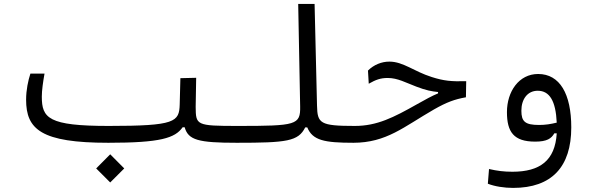

<svg xmlns="http://www.w3.org/2000/svg" viewBox="-20 -713 2970 962"><path d="M522.9 2.4C783.7 2.4 856.9 -21 895 -75.2H905.3C923.3 -11.2 973.6 2.4 1166.5 2.4C1185.5 2.4 1200.7 -7.8 1200.7 -45.4C1200.7 -72.8 1191.9 -82 1172.4 -82C961.9 -82 961.4 -85.9 960.4 -177.7L962.9 -323.2L883.8 -321.3L880.4 -189.9C877.9 -102.1 858.4 -82 524.4 -82C222.2 -82 189.5 -121.1 189.5 -229C189.5 -260.3 195.8 -303.7 203.1 -344.2H132.3C121.1 -309.6 110.8 -262.2 110.8 -213.4C110.8 -64.5 186.5 2.4 522.9 2.4ZM532.2 201.2 602.5 130.9 532.2 60.1 461.9 130.9Z M1166 2.4C1417 2.4 1474.6 -4.9 1509.3 -74.7H1519.5C1546.4 -9.8 1604 2.4 1752 2.4C1780.3 2.4 1794.4 -7.3 1794.4 -42C1794.4 -70.3 1782.7 -82 1757.8 -82C1583.5 -82 1570.3 -94.7 1568.4 -183.6L1556.2 -693.4H1474.1L1483.9 -179.2C1485.4 -86.9 1464.8 -82 1171.9 -82C1152.3 -82 1137.7 -73.7 1137.7 -42C1137.7 -13.2 1147 2.4 1166 2.4Z M1749.5 2.4C1916.5 2.4 2002.9 -77.6 2154.3 -164.6C2218.8 -201.2 2257.3 -215.3 2314.5 -225.6L2315.9 -306.2C2241.7 -304.2 2204.1 -307.6 2143.1 -327.1C2053.2 -355.5 2000.5 -404.3 1930.7 -404.3C1892.1 -404.3 1853 -388.7 1823.7 -359.4L1827.6 -293.5C1863.8 -314 1886.7 -322.3 1922.9 -322.3C1972.7 -322.3 2014.2 -298.3 2066.4 -278.8C2114.3 -260.3 2144 -254.9 2174.8 -252V-245.1C2142.6 -231.9 2112.8 -214.8 2068.8 -190.4C1952.1 -124.5 1869.1 -82 1757.8 -82C1735.8 -82 1723.6 -67.4 1723.6 -41C1723.6 -9.3 1733.9 2.4 1749.5 2.4Z M2550.8 228.5C2744.6 228.5 2842.3 123 2842.3 -74.7C2842.3 -242.7 2784.7 -342.3 2676.3 -342.3C2579.6 -342.3 2520 -253.9 2520 -151.4C2520 -51.8 2553.7 -3.4 2661.6 -3.4C2720.7 -3.4 2742.7 -19 2757.3 -44.9H2769.5C2761.2 91.8 2685.1 147.5 2547.4 147.5C2504.4 147.5 2470.7 143.1 2430.2 133.8L2424.3 207.5C2459 221.2 2506.8 228.5 2550.8 228.5ZM2769.5 -98.6C2739.7 -91.3 2712.9 -86.9 2681.2 -86.9C2610.8 -86.9 2592.3 -104 2592.3 -158.2C2592.3 -215.8 2622.6 -258.3 2674.3 -258.3C2733.4 -258.3 2764.6 -207.5 2769.5 -98.6Z"/></svg>

Font: Cascadia Code SemiLight
Style: Regular
Weight: 350
Monospace: yes
Designer: Aaron Bell
Foundry: Saja Typeworks
Version: Version 2404.023